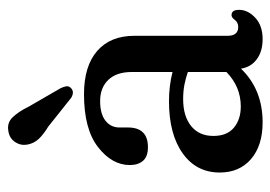

<svg xmlns="http://www.w3.org/2000/svg" viewBox="-120 -558 687 488"><g transform="rotate(-90 224.0 -313.5)"><path d="M30 -99Q30 -158.5 78.8 -193.2Q127.5 -228 211 -228Q250.5 -228 285.5 -219V-322.5Q285.5 -361.5 265.5 -382.2Q245.5 -403 211.5 -403Q179 -403 161.8 -389.5Q144.5 -376 144.5 -354V-332.5Q144.5 -281.5 94.5 -281.5Q70.5 -281.5 59.8 -294Q49 -306.5 49 -327.5Q49 -373 94.8 -408.5Q140.5 -444 229 -444Q300.5 -444 339 -410.5Q377.5 -377 377.5 -316V-79Q377.5 -52 400 -52Q412 -52 419 -62Q424.5 -69 430 -69Q443.5 -69 443.5 -50Q443.5 -27.5 423.5 -8.8Q403.5 10 369 10Q338 10 318 -4.8Q298 -19.5 294 -45Q241 10 157.5 10Q98.5 10 64.2 -19.5Q30 -49 30 -99ZM123 -115Q123 -80.5 144 -63Q165 -45.5 198 -45.5Q248 -45.5 285.5 -82V-180Q270 -185.5 253 -188.8Q236 -192 216.5 -192Q173.5 -192 148.2 -171.8Q123 -151.5 123 -115ZM197.5 -584.5 244 -504Q247.5 -497 249 -490Q250.5 -483 245 -477.5Q235.5 -467.5 220 -476.5L146.5 -535Q126 -547.5 115 -559.5Q104 -571.5 101 -588Q98 -604.5 107.2 -618.8Q116.5 -633 134 -636Q155.5 -640.5 170 -625.8Q184.5 -611 197.5 -584.5Z"/></g></svg>

Font: Fraunces 144pt S100
Style: Regular
Weight: 400
Version: Version 1.000; ttfautohint (v1.8.3)